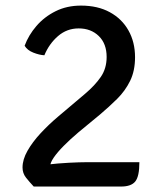

<svg xmlns="http://www.w3.org/2000/svg" viewBox="-20 -666 580 686"><path d="M68 -502.5Q82 -540.5 110.2 -573.2Q138.5 -606 178.8 -626Q219 -646 269.5 -646Q329 -646 372.2 -622.5Q415.5 -599 439 -557.2Q462.5 -515.5 462.5 -461.5Q462.5 -413 445 -377.2Q427.5 -341.5 398.8 -313Q370 -284.5 337.5 -257L260 -193Q230.5 -168 207.8 -145Q185 -122 172 -103Q159 -84 159 -71L157 0.5H100.5Q85.5 -15.5 73 -31.2Q60.5 -47 60.5 -67.5Q60.5 -96 78.2 -127.2Q96 -158.5 125 -189.8Q154 -221 186.5 -248.5L283.5 -330.5Q319.5 -361 340.2 -391.2Q361 -421.5 361 -462.5Q361 -510 333 -537.2Q305 -564.5 261 -564.5Q219 -564.5 187.2 -537Q155.5 -509.5 138.5 -468.5Q120.5 -469.5 99 -478Q77.5 -486.5 68 -502.5ZM478 -86.5Q478 -35.5 463.2 -17.5Q448.5 0.5 412.5 0.5H107L78 -65Q107 -73 147.2 -77.8Q187.5 -82.5 226.2 -84.5Q265 -86.5 290 -86.5Z"/></svg>

Font: Signika Negative Light
Style: Regular
Weight: 400
Version: Version 2.001